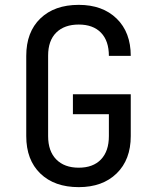

<svg xmlns="http://www.w3.org/2000/svg" viewBox="-20 -760 640 790"><path d="M304 10Q204 10 146 -46Q88 -102 88 -200V-530Q88 -628 146 -684Q204 -740 304 -740Q402 -740 460 -683.5Q518 -627 518 -530H428Q428 -592 395.5 -625.5Q363 -659 304 -659Q245 -659 211.5 -626Q178 -593 178 -531V-200Q178 -138 211.5 -104Q245 -70 304 -70Q363 -70 395.5 -104Q428 -138 428 -200V-290H280V-372H518V-200Q518 -103 460 -46.5Q402 10 304 10Z"/></svg>

Font: NKDuy Mono
Style: Regular
Weight: 400
Monospace: yes
Designer: NKDuy
Foundry: NKDuy
Version: Version 2.251; ttfautohint (v1.8.4.7-5d5b)